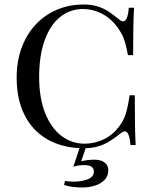

<svg xmlns="http://www.w3.org/2000/svg" viewBox="-20 -642 683 850"><path d="M580.6 0H557.6Q552.7 -60.5 532.7 -60.5Q524.9 -60.5 512.7 -50.8Q475.6 -20.5 441.4 -3.9Q407.2 12.7 359.4 14.2L339.4 71.8Q369.1 64.9 398.4 64.9Q426.8 64.9 443.1 77.4Q459.5 89.8 459.5 111.8Q459.5 138.2 442.1 155.3Q424.8 172.4 398.9 180.2Q373 188 346.7 188Q295.4 188 263.7 176.8L267.6 159.2Q288.1 162.1 305.7 162.1Q341.8 162.1 368.7 151.6Q395.5 141.1 395.5 117.2Q395.5 88.9 353.5 88.9Q325.2 88.9 304.7 96.2L332 13.7Q248 9.8 185.1 -27.8Q122.1 -65.4 87.9 -134.5Q53.7 -203.6 53.7 -297.9Q53.7 -393.6 91.8 -467.3Q129.9 -541 197.5 -581.5Q265.1 -622.1 351.6 -622.1Q385.3 -622.1 412.4 -613.5Q439.5 -605 460.2 -591.3Q481 -577.6 505.4 -557.1Q517.6 -547.4 524.9 -547.4Q545.4 -547.4 550.3 -607.9H573.7Q569.3 -550.3 569.3 -397.9H546.4Q536.6 -450.2 526.6 -474.9Q516.6 -499.5 496.6 -525.9Q468.3 -563 429.4 -582.5Q390.6 -602.1 347.7 -602.1Q289.1 -602.1 245.1 -565.9Q201.2 -529.8 177.2 -461.9Q153.3 -394 153.3 -301.8Q153.3 -208 179.9 -141.4Q206.5 -74.7 252.2 -40.3Q297.9 -5.9 354.5 -5.9Q398.9 -5.9 439.5 -25.4Q480 -44.9 507.3 -82Q526.9 -107.9 536.4 -137Q545.9 -166 553.7 -220.2H576.7Q576.7 -62.5 580.6 0Z"/></svg>

Font: Playfair Display SC
Style: Regular
Weight: 400
Designer: Claus Eggers Sørensen
Foundry: Claus Eggers Sørensen
Version: Version 1.004;PS 001.004;hotconv 1.0.70;makeotf.lib2.5.58329